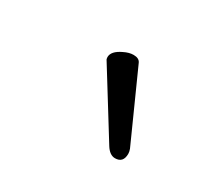

<svg xmlns="http://www.w3.org/2000/svg" viewBox="-54 -764 385 350"><g transform="rotate(30 139.0 -589.0)"><path d="M225.1 -527.8Q227.1 -522.5 227.1 -518.1Q227.1 -499 210 -499Q198.7 -499 189.9 -513.2L107.9 -645.5Q106 -647.9 106 -651.9Q106 -664.6 125.5 -673.8Q136.2 -679.2 145.5 -679.2Q157.2 -679.2 160.6 -671.4Z"/></g></svg>

Font: Junicode
Style: Regular
Weight: 400
Designer: Peter S. Baker
Foundry: Briery Creek Software
Version: Version 0.7.2